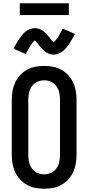

<svg xmlns="http://www.w3.org/2000/svg" viewBox="-20 -1146 540 1174"><path d="M250 8Q223 8 196 3Q169 -2 145 -15.5Q121 -29 102.5 -49Q84 -69 72.5 -94Q61 -119 56.5 -146Q52 -173 52 -200V-535Q52 -562 56.5 -589Q61 -616 72.5 -641Q84 -666 102.5 -686Q121 -706 145 -719.5Q169 -733 196 -738Q223 -743 250 -743Q277 -743 304 -738Q331 -733 355 -719.5Q379 -706 397.5 -686Q416 -666 427.5 -641Q439 -616 443.5 -589Q448 -562 448 -535V-200Q448 -173 443.5 -146Q439 -119 427.5 -94Q416 -69 397.5 -49Q379 -29 355 -15.5Q331 -2 304 3Q277 8 250 8ZM250 -80Q272 -80 292.5 -89.5Q313 -99 325.5 -117Q338 -135 342.5 -156.5Q347 -178 347 -200V-535Q347 -557 342.5 -578.5Q338 -600 325.5 -618Q313 -636 292.5 -645.5Q272 -655 250 -655Q228 -655 207.5 -645.5Q187 -636 174.5 -618Q162 -600 157.5 -578.5Q153 -557 153 -535V-200Q153 -178 157.5 -156.5Q162 -135 174.5 -117Q187 -99 207.5 -89.5Q228 -80 250 -80ZM308 -812Q300 -812 292.5 -813.5Q285 -815 278.5 -817.5Q272 -820 265 -824Q258 -828 253 -832.5Q248 -837 242 -843Q236 -849 231 -854.5Q226 -860 221.5 -866Q217 -872 211.5 -878.5Q206 -885 201.5 -890Q197 -895 193 -899Q191 -897 186.5 -893Q182 -889 180 -886.5Q178 -884 176 -881Q174 -878 171.5 -874.5Q169 -871 166.5 -867Q164 -863 161.5 -858.5Q159 -854 156 -849.5Q153 -845 150 -839.5Q147 -834 144 -828Q141 -822 138 -815L63 -848Q72 -866 80.5 -881Q89 -896 97.5 -908Q106 -920 114.5 -931Q123 -942 135 -952Q147 -962 162 -968Q177 -974 193 -974Q201 -974 208.5 -972.5Q216 -971 222.5 -968.5Q229 -966 236 -962Q243 -958 248 -953.5Q253 -949 259 -943Q265 -937 270 -931.5Q275 -926 279.5 -920.5Q284 -915 289.5 -908Q295 -901 299 -896.5Q303 -892 308 -887Q310 -889 314.5 -893.5Q319 -898 321 -900.5Q323 -903 325 -906Q327 -909 329.5 -912Q332 -915 334.5 -919Q337 -923 339.5 -927.5Q342 -932 345 -937Q348 -942 351 -947.5Q354 -953 357 -959Q360 -965 363 -971L438 -939Q429 -921 420.5 -906Q412 -891 403.5 -878.5Q395 -866 386.5 -855.5Q378 -845 366 -835Q354 -825 339 -818.5Q324 -812 308 -812ZM101 -1054V-1126H401V-1054Z"/></svg>

Font: Iosevka Custom Semibold
Style: Regular
Weight: 600
Designer: Belleve Invis
Foundry: Belleve Invis
Version: Version 27.0.2; ttfautohint (v1.8.4)